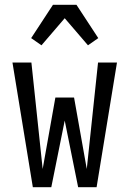

<svg xmlns="http://www.w3.org/2000/svg" viewBox="-20 -781 540 801"><path d="M117 0 32 -520H111L158 -76L211 -374H289L342 -76L389 -520H468L383 0H306L250 -278L194 0ZM153 -592 110 -622 201 -761H299L390 -622L347 -592L250 -705Z"/></svg>

Font: Iosevka Fuck
Style: Regular
Weight: 400
Monospace: yes
Designer: Belleve Invis
Foundry: Belleve Invis
Version: Version 28.0.7; ttfautohint (v1.8.3)